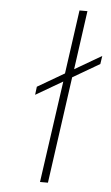

<svg xmlns="http://www.w3.org/2000/svg" viewBox="-52 -735 447 771"><g transform="rotate(5 172.0 -350.0)"><path d="M89 -347 93 -380 201 -443 237 -700H269L236 -463L344 -526L339 -493L231 -430L171 0H139L197 -410Z"/></g></svg>

Font: Fivo Sans Thin
Style: Regular
Weight: 250
Foundry: Alexander Slobzheninov
Version: 1.0